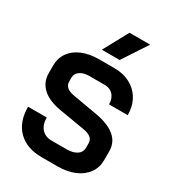

<svg xmlns="http://www.w3.org/2000/svg" viewBox="-223 -1076 1101 1211"><g transform="rotate(30 328.0 -470.5)"><path d="M38 -225H174Q174 -173 200.5 -143.5Q227 -114 274 -114H385Q429 -114 456.5 -132.5Q484 -151 484 -182V-216Q484 -265 412 -277L228 -308Q138 -323 91.5 -365.5Q45 -408 45 -474V-530Q45 -583 73.5 -623.5Q102 -664 154.5 -686Q207 -708 276 -708H389Q454 -708 504 -681Q554 -654 581.5 -605.5Q609 -557 609 -493H473Q473 -535 450 -560.5Q427 -586 389 -586H276Q234 -586 208.5 -568Q183 -550 183 -520V-493Q183 -443 252 -431L435 -399Q526 -383 574 -342.5Q622 -302 622 -238V-172Q622 -119 592.5 -78Q563 -37 510 -14.5Q457 8 387 8H272Q162 8 100 -53.5Q38 -115 38 -225ZM359 -949H509L391 -769H261Z"/></g></svg>

Font: Stavian Bold
Style: Bold
Weight: 700
Version: Version 1.000; ttfautohint (v1.6)